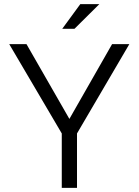

<svg xmlns="http://www.w3.org/2000/svg" viewBox="-20 -915 675 935"><path d="M280.8 -265.1 24.9 -700.2H108.9L317.9 -335.9L525.9 -700.2H609.9L355 -265.1V0H280.8ZM371.1 -895H463.9L342.8 -774.9H283.2Z"/></svg>

Font: LT Superior
Style: Regular
Weight: 400
Designer: Daniel Lyons
Foundry: LyonsType
Version: Version 1.000